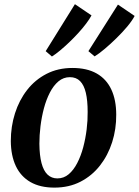

<svg xmlns="http://www.w3.org/2000/svg" viewBox="-20 -864 649 897"><path d="M318.5 -546.5Q386 -546.5 431.5 -520.8Q477 -495 500 -446Q523 -397 523 -328Q523.5 -261 504 -199.8Q484.5 -138.5 447.2 -90.8Q410 -43 356.2 -15.2Q302.5 12.5 234 12.5Q167.5 12.5 122.2 -13.5Q77 -39.5 54 -88.2Q31 -137 30.5 -205Q30.5 -273 50 -334.5Q69.5 -396 106.8 -443.8Q144 -491.5 197.5 -519Q251 -546.5 318.5 -546.5ZM306.5 -503.5Q276.5 -503.5 253.2 -484Q230 -464.5 213 -431.5Q196 -398.5 185.2 -358Q174.5 -317.5 169.2 -274.5Q164 -231.5 164 -192.5Q164.5 -138 174 -102Q183.5 -66 202.2 -48.2Q221 -30.5 248 -30.5Q278 -30.5 301 -50Q324 -69.5 341 -102.5Q358 -135.5 368.8 -176Q379.5 -216.5 384.8 -259.2Q390 -302 389.5 -341Q389.5 -394.5 381 -430.5Q372.5 -466.5 354.2 -485Q336 -503.5 306.5 -503.5ZM222.5 -600 193.5 -625 330 -844.5 407.5 -792Q398.5 -775 382.5 -753.8Q366.5 -732.5 346 -710Q325.5 -687.5 303.2 -666.2Q281 -645 260.2 -627.8Q239.5 -610.5 222.5 -600ZM422 -600.5 393 -625 531 -842.5 609 -789.5Q597.5 -767.5 574.8 -740.2Q552 -713 524.2 -685.8Q496.5 -658.5 469.5 -635.8Q442.5 -613 422 -600.5Z"/></svg>

Font: Merriweather 72pt SemiBold
Style: Italic
Weight: 600
Italic angle: -7.8°
Version: Version 2.101